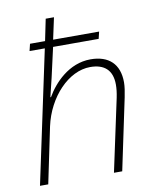

<svg xmlns="http://www.w3.org/2000/svg" viewBox="-85 -826 728 892"><g transform="rotate(-10 279.0 -380.0)"><path d="M31 0H70L125 -264C154 -398 254 -503 356 -503C422 -503 460 -471 460 -402C460 -385 458 -365 453 -341L380 0H419L490 -337C495 -362 499 -386 499 -406C499 -492 450 -538 364 -538C261 -538 188 -458 153 -397H150C162 -445 177 -506 203 -625H418L426 -658H209L231 -760H192L171 -658H100L92 -625H164Z"/></g></svg>

Font: Noto Sans ExtraLight
Style: Italic
Weight: 200
Italic angle: -12°
Designer: Monotype Design Team
Foundry: Monotype Imaging Inc.
Version: Version 2.013